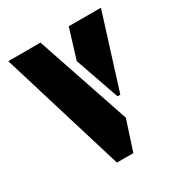

<svg xmlns="http://www.w3.org/2000/svg" viewBox="-140 -670 723 770"><g transform="rotate(-30 221.5 -285.0)"><path d="M181 0 7 -570H156L302 -138L257 0ZM316 -229 245 -433 287 -570H436L329 -229Z"/></g></svg>

Font: Stick No Bills ExtraLight ExtraBold
Style: Regular
Weight: 800
Version: Version 2.000